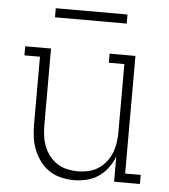

<svg xmlns="http://www.w3.org/2000/svg" viewBox="-51 -745 703 800"><g transform="rotate(5 300.0 -345.5)"><path d="M287 8Q260 8 233 1.5Q206 -5 183.5 -20Q161 -35 145 -57Q129 -79 119 -104Q109 -129 105.5 -156Q102 -183 102 -210V-492H37V-530H145V-210Q145 -188 148 -165.5Q151 -143 159 -122Q167 -101 181 -83Q195 -65 214 -52.5Q233 -40 255.5 -35Q278 -30 300 -30Q322 -30 344.5 -35Q367 -40 386 -52.5Q405 -65 419 -83Q433 -101 441 -122Q449 -143 452 -165.5Q455 -188 455 -210V-492H390V-530H498V-38H563V0H455V-106Q446 -81 429.5 -58.5Q413 -36 390.5 -20.5Q368 -5 341 1.5Q314 8 287 8ZM450 -661H150V-699H450Z"/></g></svg>

Font: Iosevka Slab XLtEx
Style: Regular
Weight: 200
Width: 7
Monospace: yes
Designer: Belleve Invis
Foundry: Belleve Invis
Version: Version 11.1.0; ttfautohint (v1.8.3)